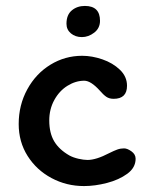

<svg xmlns="http://www.w3.org/2000/svg" viewBox="-20 -623 509 647"><path d="M256 -498Q234 -498 219 -510.5Q204 -523 204 -543Q204 -573 222 -588Q240 -603 266 -603Q317 -603 317 -553Q317 -528 297.5 -513Q278 -498 256 -498ZM363 -290Q348 -290 338 -297Q328 -304 316 -318Q286 -351 264 -351Q235 -351 207.5 -334Q180 -317 163 -286Q146 -255 146 -217Q146 -175 162.5 -147Q179 -119 214 -99Q227 -92 244.5 -88Q262 -84 275 -84Q304 -84 348 -107Q364 -115 375 -119Q386 -123 398 -123Q409 -123 423 -113Q437 -103 437 -88Q437 -58 409 -37.5Q381 -17 340.5 -6.5Q300 4 263 4Q204 4 153.5 -23Q103 -50 73 -97.5Q43 -145 43 -205Q43 -269 72 -322Q101 -375 150 -405Q199 -435 257 -435Q290 -435 325 -423Q360 -411 384 -388Q408 -365 408 -334Q408 -290 363 -290Z"/></svg>

Font: Itim
Style: Regular
Weight: 400
Designer: Suppakit Chalermlarp
Version: Version 1.002g